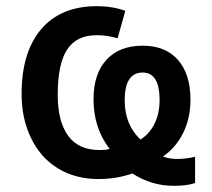

<svg xmlns="http://www.w3.org/2000/svg" viewBox="-20 -570 688 622"><path d="M612 23V-62Q581 -55 554 -55Q529 -55 508 -63Q550 -92 573.5 -139.5Q597 -187 597 -247Q597 -330 556.5 -376Q516 -422 442 -422Q367 -422 325 -376.5Q283 -331 283 -248Q283 -155 335 -88Q328 -84 302 -84Q234 -84 200.5 -130.5Q167 -177 167 -263Q167 -363 197.5 -409.5Q228 -456 293 -456Q327 -456 361 -446L386 -535Q344 -550 294 -550Q177 -550 113.5 -475.5Q50 -401 50 -266Q50 -184 81 -122Q112 -58 168.5 -24Q225 10 299 10Q357 10 409 -8Q471 32 543 32Q585 32 612 23ZM442 -335Q497 -335 497 -246Q497 -202 480.5 -169Q464 -136 435 -118Q384 -166 384 -245Q384 -335 442 -335Z"/></svg>

Font: OpenSansMMV
Style: Semibold
Weight: 600
Designer: Steve Matteson
Foundry: Ascender Corporation
Version: Version 6.000